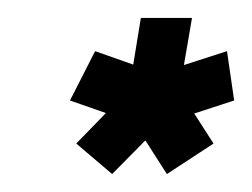

<svg xmlns="http://www.w3.org/2000/svg" viewBox="-20 -710 281 214"><path d="M105 -516 65 -550 98 -584 58 -598 86 -653 128.5 -638 137 -690H194L185 -637.5L233 -653L241 -598L196.5 -583.5L218 -550L166 -516L142 -553.5Z"/></svg>

Font: Anybody UltraCondensed Black
Style: Italic
Weight: 900
Width: 1
Italic angle: -10°
Designer: Tyler Finck
Foundry: Etcetera Type Company
Version: Version 1.010; ttfautohint (v1.8.3) -l 8 -r 50 -G 200 -x 14 